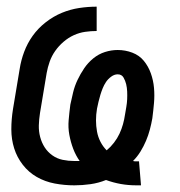

<svg xmlns="http://www.w3.org/2000/svg" viewBox="-20 -548 540 576"><path d="M389 8Q365 8 342.5 4Q320 0 298 -8Q276 1 251.5 4.5Q227 8 203 8Q173 8 144 2.5Q115 -3 90.5 -17Q66 -31 48.5 -53.5Q31 -76 22.5 -103Q14 -130 14 -160Q14 -190 19 -221L39 -341Q43 -367 52.5 -392.5Q62 -418 78 -440.5Q94 -463 117 -481Q140 -499 165.5 -509.5Q191 -520 217.5 -524Q244 -528 270 -528V-455Q253 -455 235.5 -452.5Q218 -450 201.5 -442.5Q185 -435 170.5 -422.5Q156 -410 145.5 -395Q135 -380 129 -363Q123 -346 120 -329L100 -209Q97 -190 96.5 -172Q96 -154 100.5 -137Q105 -120 114 -106Q123 -92 137 -82Q151 -72 168 -68.5Q185 -65 203 -65H219Q207 -82 199.5 -102Q192 -122 188 -143.5Q184 -165 186 -188Q188 -211 191 -234Q195 -253 199.5 -271.5Q204 -290 212.5 -308Q221 -326 232.5 -343Q244 -360 260 -373Q276 -386 295 -392Q314 -398 333 -398Q356 -398 377 -390Q398 -382 411.5 -365.5Q425 -349 432.5 -328Q440 -307 442 -284.5Q444 -262 442 -239Q440 -216 437 -193Q434 -176 429.5 -159Q425 -142 418 -125.5Q411 -109 401.5 -93.5Q392 -78 379 -65Q382 -64 384.5 -64Q387 -64 389 -64H397L403 8ZM300 -97Q312 -107 322 -120Q332 -133 338.5 -147Q345 -161 349 -175.5Q353 -190 355 -204Q357 -216 359 -227.5Q361 -239 361.5 -250.5Q362 -262 361.5 -273.5Q361 -285 358.5 -295.5Q356 -306 350.5 -315.5Q345 -325 333 -325Q323 -325 313.5 -318Q304 -311 298 -302Q292 -293 288 -283Q284 -273 281 -263Q278 -253 275.5 -242.5Q273 -232 271 -222Q268 -204 268 -187Q268 -170 271 -153.5Q274 -137 281.5 -122.5Q289 -108 300 -97Z"/></svg>

Font: Iosevka Medium Oblique
Style: Regular
Weight: 500
Italic angle: -9°
Monospace: yes
Designer: Belleve Invis
Foundry: Belleve Invis
Version: Version 32.5.0; ttfautohint (v1.8.4)